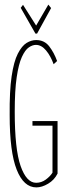

<svg xmlns="http://www.w3.org/2000/svg" viewBox="-20 -804 290 834"><path d="M138 10Q83 10 52.5 -67Q22 -144 22 -304Q21 -408 30.5 -472.5Q40 -537 57.5 -571Q75 -605 95.5 -617.5Q116 -630 137 -630Q173 -630 194 -602.5Q215 -575 228 -539L213 -525Q200 -561 180 -585Q160 -609 136 -609Q121 -609 105 -598Q89 -587 75 -556.5Q61 -526 52.5 -468.5Q44 -411 44 -319Q44 -156 69.5 -83Q95 -10 137 -10Q160 -10 179 -24Q198 -38 208 -54V-258H121V-278H230V-50Q216 -22 189 -6Q162 10 138 10ZM190 -784 202 -769 141 -658H134L70 -770L80 -783L137 -693Z"/></svg>

Font: Inconsolata UltraCondensed ExtraLight
Style: Regular
Weight: 200
Width: 1
Monospace: yes
Designer: Raph Levien, Cyreal, Brenton Simpson
Foundry: Raph Levien, Cyreal, Google
Version: Version 3.100; ttfautohint (v1.8.4.7-5d5b)